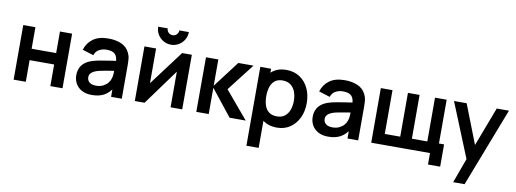

<svg xmlns="http://www.w3.org/2000/svg" viewBox="-72 -1191 5022 1870"><g transform="rotate(10 2438.5 -256.0)"><path d="M69.2 0V-540H189.5V-326.8H432.2V-540H552.5V0H432.2V-214H189.5V0Z M843.7 15Q784.8 15 744.4 -7.2Q703.9 -29.4 683.2 -66.5Q662.5 -103.5 662.5 -148Q662.5 -187.2 675.5 -218.2Q688.6 -249.2 715.6 -272Q742.7 -294.8 785.3 -309.5Q818.2 -320.2 861.7 -328.5Q905.2 -336.8 956.6 -344.1Q1007.9 -351.4 1064.2 -359.8L1020.8 -335.7Q1021.2 -391.6 995.9 -418.1Q970.5 -444.7 909.8 -444.7Q873.5 -444.7 839.5 -427.5Q805.6 -410.4 792 -369.2L681.8 -403.7Q701.9 -472 758.3 -513.5Q814.7 -555 910.2 -555Q982.2 -555 1036.8 -531.6Q1091.4 -508.2 1118.2 -454.5Q1132.7 -426.2 1135.7 -396.4Q1138.7 -366.7 1138.7 -331.3V0H1033V-117.2L1050.5 -97.8Q1014 -39.6 965.2 -12.3Q916.4 15 843.7 15ZM867.5 -81.2Q908.5 -81.2 937.4 -95.7Q966.3 -110.2 983.7 -131Q1001 -151.8 1006.8 -170.7Q1016.2 -193.7 1017.7 -223.4Q1019.2 -253.1 1019.2 -271.7L1056.2 -260.5Q1001.3 -251.8 962.3 -245.4Q923.2 -239.1 895.4 -233.4Q867.6 -227.7 846 -220.5Q825.2 -212.8 810.7 -203Q796.2 -193.1 788.4 -180Q780.7 -166.9 780.7 -149.5Q780.7 -129.8 790.5 -114.3Q800.4 -98.8 819.7 -90Q839 -81.2 867.5 -81.2Z M1518 -601Q1476.3 -601 1441.8 -621.5Q1407.4 -642 1387 -676.3Q1366.5 -710.6 1366.5 -752.5H1460.5Q1460.5 -728.7 1477.3 -711.8Q1494.2 -695 1518 -695Q1542.2 -695 1558.8 -711.8Q1575.5 -728.7 1575.5 -752.5H1669.5Q1669.5 -710.6 1649 -676.3Q1628.6 -642 1594.2 -621.5Q1559.7 -601 1518 -601ZM1736.5 -540V0H1621.2V-352.7L1364.2 0H1267.7V-540H1383V-196.5L1640.8 -540Z M1875.7 0 1876.5 -540H1998.5V-280L2196 -540H2346.5L2137 -270L2364.5 0H2205L1998.5 -260V0Z M2673.8 15Q2594.8 15 2541.5 -22.6Q2488.2 -60.2 2461.1 -124.7Q2434 -189.2 2434 -270.2Q2434 -351.3 2460.9 -415.8Q2487.8 -480.2 2540.2 -517.6Q2592.6 -555 2669.3 -555Q2746 -555 2802.4 -517.9Q2858.8 -480.8 2889.6 -416.5Q2920.5 -352.2 2920.5 -270.2Q2920.5 -189.2 2890 -124.6Q2859.4 -60.1 2804 -22.5Q2748.7 15 2673.8 15ZM2413.7 240V-540H2520.2V-160.8H2534.8V240ZM2655.5 -92.8Q2702.6 -92.8 2733 -116.5Q2763.3 -140.2 2778.2 -180.4Q2793 -220.7 2793 -270.2Q2793 -319.2 2777.9 -359.3Q2762.8 -399.5 2731.4 -423.3Q2700 -447.2 2651.3 -447.2Q2605.4 -447.2 2576.4 -424.9Q2547.4 -402.7 2533.8 -362.7Q2520.2 -322.8 2520.2 -270.2Q2520.2 -217.8 2533.8 -177.7Q2547.3 -137.7 2577.2 -115.3Q2607 -92.8 2655.5 -92.8Z M3181.7 15Q3122.8 15 3082.4 -7.2Q3041.9 -29.4 3021.2 -66.5Q3000.5 -103.5 3000.5 -148Q3000.5 -187.2 3013.5 -218.2Q3026.6 -249.2 3053.6 -272Q3080.7 -294.8 3123.3 -309.5Q3156.2 -320.2 3199.7 -328.5Q3243.2 -336.8 3294.6 -344.1Q3345.9 -351.4 3402.2 -359.8L3358.8 -335.7Q3359.2 -391.6 3333.9 -418.1Q3308.5 -444.7 3247.8 -444.7Q3211.5 -444.7 3177.5 -427.5Q3143.6 -410.4 3130 -369.2L3019.8 -403.7Q3039.9 -472 3096.3 -513.5Q3152.7 -555 3248.2 -555Q3320.2 -555 3374.8 -531.6Q3429.4 -508.2 3456.2 -454.5Q3470.7 -426.2 3473.7 -396.4Q3476.7 -366.7 3476.7 -331.3V0H3371V-117.2L3388.5 -97.8Q3352 -39.6 3303.2 -12.3Q3254.4 15 3181.7 15ZM3205.5 -81.2Q3246.5 -81.2 3275.4 -95.7Q3304.3 -110.2 3321.7 -131Q3339 -151.8 3344.8 -170.7Q3354.2 -193.7 3355.7 -223.4Q3357.2 -253.1 3357.2 -271.7L3394.2 -260.5Q3339.3 -251.8 3300.3 -245.4Q3261.2 -239.1 3233.4 -233.4Q3205.6 -227.7 3184 -220.5Q3163.2 -212.8 3148.7 -203Q3134.2 -193.1 3126.4 -180Q3118.7 -166.9 3118.7 -149.5Q3118.7 -129.8 3128.5 -114.3Q3138.4 -98.8 3157.7 -90Q3177 -81.2 3205.5 -81.2Z M4187.2 113.3V0H3605.7V-540H3721V-107H3873.7V-540H3989V-107H4141.5V-540H4256.8V-107H4307.5V113.3Z M4458.5 240 4562.7 -45.3 4564.5 38.7 4329.2 -540H4454.3L4621.3 -111.8H4589.3L4751.8 -540H4872.7L4571.3 240Z"/></g></svg>

Font: Manrope ExtraLight
Style: Regular
Weight: 200
Designer: Mikhail Sharanda
Foundry: Mikhail Sharanda
Version: Version 4.505